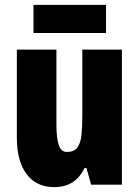

<svg xmlns="http://www.w3.org/2000/svg" viewBox="-20 -756 569 786"><path d="M479 -553V0H353L334 -68H326Q307 -29 276.5 -9.5Q246 10 202 10Q129 10 89 -43Q49 -96 49 -193V-553H211V-246Q211 -191 220.5 -162.5Q230 -134 254 -134Q283 -134 296.5 -152Q310 -170 313.5 -203Q317 -236 317 -280V-553ZM414 -736V-621H117V-736Z"/></svg>

Font: Noto Sans Gurmukhi ExtraCondensed Black
Style: Regular
Weight: 900
Width: 2
Designer: Jelle Bosma - Monotype Design Team
Foundry: Monotype Imaging Inc.
Version: Version 2.004; ttfautohint (v1.8.4.7-5d5b)